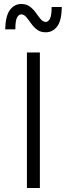

<svg xmlns="http://www.w3.org/2000/svg" viewBox="-20 -943 335 963"><path d="M180 0H115V-680H180ZM209 -781Q183 -781 165.5 -794.5Q148 -808 135.5 -826Q123 -844 111.5 -857.5Q100 -871 86 -871Q75 -871 66 -856Q57 -841 57 -796H6Q8 -865 30.5 -894Q53 -923 87 -923Q113 -923 130.5 -909.5Q148 -896 160.5 -878Q173 -860 184.5 -846.5Q196 -833 210 -833Q221 -833 230 -848Q239 -863 239 -908H290Q289 -839 266.5 -810Q244 -781 209 -781Z"/></svg>

Font: Inria Sans Light
Style: Regular
Weight: 300
Designer: Black Foundry Team
Foundry: Black Foundry
Version: Version 1.2; ttfautohint (v1.8.3)